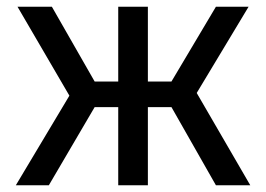

<svg xmlns="http://www.w3.org/2000/svg" viewBox="-20 -550 790 570"><path d="M186 -266 32 -530H134L261 -308H331V-530H419V-308H489L621 -530H718L564 -274L723 0H621L489 -232H419V0H331V-232H261L125 0H27Z"/></svg>

Font: Golos UI
Style: Regular
Weight: 400
Designer: A.Korolkova, Vitaly Kuzmin
Foundry: ParaType Ltd
Version: Version 2.000